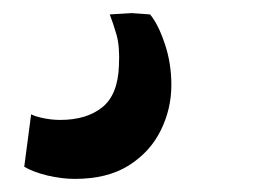

<svg xmlns="http://www.w3.org/2000/svg" viewBox="-20 -38 418 293"><path d="M94 235Q74 235 52.2 229.8Q30.5 224.5 17 216.5L27.5 136.5Q34.5 140 47 142.5Q59.5 145 72 145Q112 145 136 125.8Q160 106.5 161.5 62Q163 33 157.8 15Q152.5 -3 147.5 -16L181 -18L209 -16Q221.5 -1 231.5 28.8Q241.5 58.5 241.5 91.5Q241.5 128.5 225.2 161.2Q209 194 176.5 214.5Q144 235 94 235Z"/></svg>

Font: Merriweather 20pt ExtraBold
Style: Italic
Weight: 800
Italic angle: -7.8°
Version: Version 2.101